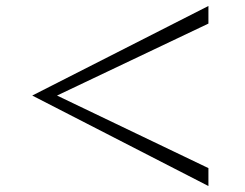

<svg xmlns="http://www.w3.org/2000/svg" viewBox="-20 -679 820 643"><path d="M678 -56 88 -359 678 -659V-600L171 -359L678 -116Z"/></svg>

Font: Kaisei Decol
Style: Regular
Weight: 400
Designer: Font-Kai, 金井和夫
Foundry: KAZUO KANAI
Version: Version 5.003